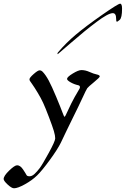

<svg xmlns="http://www.w3.org/2000/svg" viewBox="-150 -741 676 1031"><path d="M505.4 -694.3Q505.4 -645.5 492.7 -634.3Q480 -623 476.8 -624.8Q473.6 -626.5 473.6 -640.6Q473.6 -670.4 455.6 -670.4Q431.2 -670.4 368.2 -623Q305.2 -575.7 233.2 -512.9Q161.1 -450.2 160.2 -450.2Q158.7 -450.2 158.7 -452.1Q158.7 -456.5 161.1 -459.5Q204.1 -510.3 256.8 -554.7Q309.6 -599.1 397 -660.2Q484.4 -721.2 495.1 -721.2Q505.4 -721.2 505.4 -694.3ZM287.1 -364.7Q308.6 -364.7 330.6 -354.7Q352.5 -344.7 369.1 -341.3Q385.7 -337.9 385.7 -330.6Q385.7 -325.2 354.7 -299.8Q323.7 -274.4 318.6 -267.3Q313.5 -260.3 291.5 -212.6Q269.5 -165 245.4 -116.9Q221.2 -68.8 207.5 -39.3Q193.8 -9.8 176.8 25.1Q159.7 60.1 117.7 117.7Q75.7 175.3 49.1 201.2Q22.5 227.1 -16.1 248.5Q-54.7 270 -74.7 270Q-87.4 270 -108.9 250Q-130.4 230 -130.4 220.2Q-130.4 203.6 -100.8 175Q-71.3 146.5 -58.1 146.5Q-41 146.5 -25.9 169.4Q-10.7 192.4 -7.6 199Q-4.4 205.6 8.8 205.6Q22 205.6 35.6 192.9Q49.3 180.2 63.5 161.4Q77.6 142.6 112.1 79.6Q146.5 16.6 146.5 2Q146.5 -12.7 139.2 -37.6Q131.8 -62.5 112.5 -113Q93.3 -163.6 81.5 -189Q69.8 -214.4 52.2 -243.4Q34.7 -272.5 23.4 -288.3Q12.2 -304.2 10.7 -306.6Q8.3 -310.5 8.3 -315.4Q8.3 -323.7 30.8 -343.5Q53.2 -363.3 62.5 -363.3Q71.8 -363.3 79.6 -355Q95.2 -338.9 111.6 -308.6Q127.9 -278.3 152.1 -220.2Q176.3 -162.1 185.1 -137.9Q193.8 -113.8 196.8 -113.8Q199.7 -113.8 215.8 -149.7Q231.9 -185.5 250.7 -219.5Q269.5 -253.4 274.4 -260.3Q279.3 -267.1 279.3 -272.9Q279.3 -281.2 270.5 -283.2Q248 -288.1 228.8 -299.1Q209.5 -310.1 210 -317.9Q210.9 -328.1 241 -346.4Q271 -364.7 287.1 -364.7Z"/></svg>

Font: Eadui
Style: Medium
Weight: 500
Designer: Peter S. Baker
Version: Version 1.1